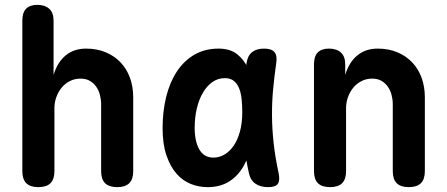

<svg xmlns="http://www.w3.org/2000/svg" viewBox="-20 -760 1840 790"><path d="M203.9 -56Q203.9 -22.5 187.7 -6.3Q171.4 10 137.9 10Q104.4 10 88.1 -6.3Q71.9 -22.5 71.9 -56V-675.4Q71.9 -708.2 87.4 -724.1Q103 -740 133.7 -740Q164.4 -740 182.4 -724.1Q200.4 -708.2 200.4 -675.4V-451.8Q215.8 -503.3 249.8 -531.6Q283.8 -560 333.9 -560Q379.5 -560 415.5 -544.7Q451.4 -529.5 476.6 -502.7Q501.8 -476 515 -439.2Q528.1 -402.5 528.1 -359.5V-56Q528.1 -22.5 511.9 -6.3Q495.6 10 462.1 10Q428.6 10 412.3 -6.3Q396.1 -22.5 396.1 -56V-330.7Q396.1 -350.4 391.2 -369.3Q386.3 -388.3 375.9 -403.1Q365.6 -418 349.8 -427.2Q334 -436.5 311.2 -436.5Q287 -436.5 267 -426.1Q246.9 -415.7 233 -398.5Q219.1 -381.3 211.5 -359.6Q203.9 -337.9 203.9 -315.3Z M833.6 10Q797.6 10 764.3 -3.4Q731.1 -16.8 705.6 -46.1Q680.2 -75.3 664.6 -121.6Q649 -167.8 649 -233.8Q649 -301.4 663.7 -361.2Q678.4 -420.9 707.2 -465Q736.1 -509.1 779.2 -534.6Q822.4 -560 879 -560Q926.3 -560 955.4 -537.3Q984.5 -514.5 1000.8 -477.7Q1017.1 -440.9 1022.5 -394.3Q1028 -347.7 1028 -301Q1028 -234.1 1017.4 -177.2Q1006.8 -120.4 983.4 -78.6Q960 -36.8 923.2 -13.4Q886.4 10 833.6 10ZM858.7 -111.5Q881.3 -111.5 902.5 -123.5Q923.8 -135.4 940.3 -158.8Q956.9 -182.1 966.8 -217.1Q976.8 -252.1 976.8 -298.9Q976.8 -326.4 974.2 -351.7Q971.7 -377.1 964 -396.2Q956.4 -415.3 942.4 -426.9Q928.4 -438.5 905.2 -438.5Q876.3 -438.5 853.5 -422.1Q830.7 -405.8 814.6 -378.1Q798.4 -350.4 789.7 -313.2Q781 -276 781 -233.9Q781 -179 800 -145.3Q819 -111.5 858.7 -111.5ZM994.4 -500.6Q999.1 -531.2 1017.3 -545.6Q1035.6 -560 1066.4 -560Q1097.4 -560 1109.4 -545.6Q1121.3 -531.3 1116.6 -500.6Q1108.7 -445.8 1103.7 -392.1Q1098.7 -338.5 1099.2 -283.5Q1099.6 -228.5 1106 -170.5Q1112.4 -112.5 1126.3 -48Q1132.7 -17.6 1123.3 -3.8Q1113.9 10 1083.2 10Q1051.8 10 1031.1 -4.2Q1010.5 -18.3 1004.1 -48Q989.9 -112.5 983.6 -170.5Q977.4 -228.5 977.1 -283.5Q976.8 -338.5 981.8 -392.1Q986.8 -445.8 994.4 -500.6Z M1403.9 -56Q1403.9 -22.5 1387.7 -6.3Q1371.4 10 1337.9 10Q1304.4 10 1288.1 -6.3Q1271.9 -22.5 1271.9 -56V-495.4Q1271.9 -528.2 1287.4 -544.1Q1303 -560 1333.7 -560Q1364.4 -560 1382.4 -544.1Q1400.4 -528.2 1400.4 -495.4V-451.8Q1415.8 -503.3 1449.8 -531.6Q1483.8 -560 1533.9 -560Q1579.5 -560 1615.5 -544.7Q1651.4 -529.5 1676.6 -502.7Q1701.8 -476 1715 -439.2Q1728.1 -402.5 1728.1 -359.5V-56Q1728.1 -22.5 1711.9 -6.3Q1695.6 10 1662.1 10Q1628.6 10 1612.3 -6.3Q1596.1 -22.5 1596.1 -56V-330.7Q1596.1 -350.4 1591.2 -369.3Q1586.3 -388.3 1575.9 -403.1Q1565.6 -418 1549.8 -427.2Q1534 -436.5 1511.2 -436.5Q1487 -436.5 1467 -426.1Q1446.9 -415.7 1433 -398.5Q1419.1 -381.3 1411.5 -359.6Q1403.9 -337.9 1403.9 -315.3Z"/></svg>

Font: Maple Mono
Style: Regular
Weight: 400
Monospace: yes
Designer: subframe7536
Version: Version 7.300